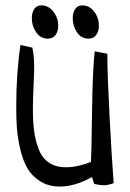

<svg xmlns="http://www.w3.org/2000/svg" viewBox="-20 -680 479 710"><path d="M330.1 -490.2 377 -481.4V-471.7Q377 -405.3 385.3 -247.1Q393.6 -88.9 400.4 -2.9Q380.9 4.9 363.3 4.9Q347.7 4.9 328.1 0L320.3 -25.4Q257.8 9.8 201.2 9.8Q159.2 9.8 128.4 -9.8Q97.7 -29.3 81.1 -58.1Q64.5 -86.9 54.7 -129.4Q44.9 -171.9 42.5 -206.5Q40 -241.2 40 -284.2Q40 -409.2 55.7 -513.7L99.6 -503.9Q106.4 -471.7 106.4 -433.6Q106.4 -412.1 104 -359.4Q101.6 -306.6 101.6 -279.3Q101.6 -231.4 106 -196.8Q110.4 -162.1 122.6 -129.4Q134.8 -96.7 160.2 -79.1Q185.5 -61.5 223.6 -61.5Q266.6 -61.5 316.4 -81.1Q318.4 -117.2 320.3 -266.1Q322.3 -415 330.1 -490.2ZM132.8 -660.2Q159.2 -660.2 177.2 -637.2Q195.3 -614.3 195.3 -585Q195.3 -563.5 185.1 -550.3Q174.8 -537.1 157.2 -537.1Q129.9 -537.1 113.8 -560.5Q97.7 -584 97.7 -612.3Q97.7 -633.8 106.9 -647Q116.2 -660.2 132.8 -660.2ZM284.2 -660.2Q310.5 -660.2 328.1 -637.2Q345.7 -614.3 345.7 -585Q345.7 -563.5 335.4 -550.3Q325.2 -537.1 307.6 -537.1Q280.3 -537.1 264.6 -560.5Q249 -584 249 -612.3Q249 -633.8 258.3 -647Q267.6 -660.2 284.2 -660.2Z"/></svg>

Font: Neucha
Style: Regular
Weight: 400
Designer: Jovanny Lemonad
Foundry: Jovanny Lemonad
Version: Version 001.001